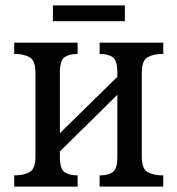

<svg xmlns="http://www.w3.org/2000/svg" viewBox="-20 -695 660 715"><path d="M177 -616V-675H445V-616ZM33 0V-42H37Q68 -42 90 -54Q112 -66 112 -112V-424Q112 -470 90 -482Q68 -494 37 -494H33V-536H269V-494H266Q239 -494 221 -482.5Q203 -471 203 -425V-199L417 -409V-425Q417 -471 399 -482.5Q381 -494 355 -494H351V-536H588V-494H583Q552 -494 530 -482Q508 -470 508 -424V-112Q508 -66 530 -54Q552 -42 583 -42H588V0H351V-42H355Q381 -42 399 -53.5Q417 -65 417 -111V-342L203 -131V-111Q203 -65 221 -53.5Q239 -42 266 -42H269V0Z"/></svg>

Font: Noto Serif SemiCondensed
Style: Regular
Weight: 400
Width: 4
Designer: Monotype Design Team
Foundry: Monotype Imaging Inc.
Version: Version 2.013